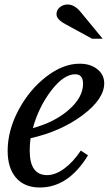

<svg xmlns="http://www.w3.org/2000/svg" viewBox="-20 -823 496 853"><path d="M371 -133Q284 10 157 10Q89 10 51.5 -33Q14 -76 14 -153Q14 -243 62 -333.5Q110 -424 185 -482Q260 -540 334 -540Q382 -540 412.5 -515.5Q443 -491 443 -453Q443 -383 346.5 -311Q250 -239 116 -209Q112 -184 112 -154Q112 -45 189 -45Q226 -45 265.5 -74Q305 -103 339 -154ZM314 -493Q263 -493 207.5 -420.5Q152 -348 126 -254Q223 -280 286 -335.5Q349 -391 349 -451Q349 -493 314 -493ZM436 -651H389L270 -716Q231 -737 231 -760Q231 -779 246 -791Q261 -803 280 -803Q311 -803 338 -770Z"/></svg>

Font: Libre Baskerville
Style: Italic
Weight: 400
Italic angle: -15°
Designer: Pablo Impallari, Rodrigo Fuenzalida
Foundry: Pablo Impallari, Rodrigo Fuenzalida
Version: Version 1.051;Glyphs 3.2.3 (3260)